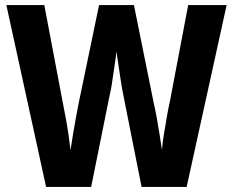

<svg xmlns="http://www.w3.org/2000/svg" viewBox="-20 -734 915 754"><path d="M870 -714 713 0H536L464 -362Q461 -376 457.5 -397Q454 -418 450.5 -442.5Q447 -467 443.5 -490.5Q440 -514 437 -532Q436 -517 432.5 -494Q429 -471 425.5 -446.5Q422 -422 418.5 -399.5Q415 -377 411 -362L338 0H161L5 -714H154L226 -334Q231 -309 237.5 -274.5Q244 -240 249 -205.5Q254 -171 257 -145Q261 -173 267 -208.5Q273 -244 279 -276.5Q285 -309 289 -329L369 -714H506L584 -328Q589 -307 595 -274.5Q601 -242 606.5 -207Q612 -172 616 -145Q618 -172 623.5 -205.5Q629 -239 635 -274Q641 -309 647 -335L719 -714Z"/></svg>

Font: Noto Sans Display SemiCondensed
Style: Regular
Weight: 400
Width: 4
Version: Version 2.003